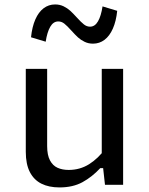

<svg xmlns="http://www.w3.org/2000/svg" viewBox="-20 -819 660 851"><path d="M431 -513.7H525.7V0H445.3L435.7 -86.7H431ZM189 -513.7V-171.3Q189 -131.7 201.5 -108.2Q214 -84.8 235.2 -75.3Q256.3 -65.8 284.5 -65.8Q334 -65.8 374.4 -90.9Q414.8 -116 448 -161.2V-73.7H424.3Q388 -34.7 345.5 -11.5Q303 11.7 243.7 11.7Q196.8 11.7 163.6 -4.9Q130.3 -21.5 112.3 -56.5Q94.3 -91.5 94.3 -146V-513.7ZM320.3 -741.7Q339.5 -720.5 352 -710.7Q364.5 -700.8 379.2 -700.8Q400.7 -700.8 414.3 -724.4Q428 -748 434.5 -790.7L499.5 -771Q494.7 -724.8 480.2 -692.2Q465.8 -659.5 443.3 -642.5Q420.8 -625.5 392.2 -625.5Q371.8 -625.5 355 -633.7Q338.2 -641.8 325.7 -653.2Q313.2 -664.7 296.5 -683.3Q277.5 -704.5 265.2 -714.2Q252.8 -724 238.2 -724Q216.3 -724 202.7 -700.3Q189 -676.7 182.5 -634.2L117.5 -653.8Q122.3 -700.2 136.6 -732.8Q150.8 -765.3 173.2 -782.3Q195.7 -799.3 224.3 -799.3Q244.7 -799.3 261.6 -791.2Q278.5 -783 291.1 -771.5Q303.7 -760 320.3 -741.7Z"/></svg>

Font: Monaspace Neon Var ExtraLight
Style: Regular
Weight: 200
Designer: Riley Cran and the Lettermatic Team
Version: Version 1.200 (Monaspace Neon Var)